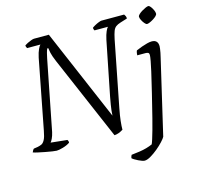

<svg xmlns="http://www.w3.org/2000/svg" viewBox="-133 -851 1224 1185"><g transform="rotate(-15 478.5 -258.0)"><path d="M139 0Q131 0 111.5 -3Q92 -6 68.5 -10.5Q45 -15 24.5 -19.5Q4 -24 -7 -28Q-5 -33 -1.5 -39.5Q2 -46 6 -49L32 -53Q46 -56 57 -61Q68 -66 77.5 -83.5Q87 -101 94 -140L180 -584Q187 -616 196 -635Q205 -654 211 -659H126Q124 -662 122 -667Q120 -672 120 -678Q127 -683 139 -689Q151 -695 163.5 -699.5Q176 -704 182 -704H277L527 -120Q528 -137 529.5 -152.5Q531 -168 534.5 -188Q538 -208 543 -236L612 -582Q619 -614 627.5 -633Q636 -652 642 -657H556Q555 -659 553 -663.5Q551 -668 551 -675Q557 -680 569.5 -687Q582 -694 595 -699Q608 -704 612 -704H758Q761 -700 765 -692.5Q769 -685 768 -676L723 -662Q704 -656 693 -647.5Q682 -639 675.5 -622Q669 -605 662 -572L580 -154Q571 -108 567.5 -75Q564 -42 564 -20Q555 -14 545 -9.5Q535 -5 525.5 -3Q516 -1 508 0L278 -535Q262 -573 257.5 -593.5Q253 -614 252 -625H246Q243 -619 241 -613.5Q239 -608 236.5 -598Q234 -588 229 -565L141 -118Q136 -96 128.5 -80Q121 -64 115 -58L220 -47Q222 -45 224 -39Q226 -33 225 -28Q206 -15 179.5 -7.5Q153 0 139 0ZM648 200Q642 200 631.5 196.5Q621 193 609 187Q597 181 587 175Q577 169 572 164Q574 156 575 152Q576 148 579 144Q607 141 631 137.5Q655 134 676 128Q697 122 715 114Q719 106 726 84Q733 62 742 30Q751 -2 760.5 -39.5Q770 -77 779.5 -116Q789 -155 798 -191Q804 -217 812.5 -252Q821 -287 829 -322Q837 -357 842 -384.5Q847 -412 847 -422Q847 -433 841 -436.5Q835 -440 824 -440H771Q771 -445 772.5 -454.5Q774 -464 777 -470Q795 -478 813.5 -484.5Q832 -491 849 -495.5Q866 -500 879 -500Q899 -500 909 -489.5Q919 -479 919 -459Q919 -453 917.5 -442.5Q916 -432 913.5 -418Q911 -404 907 -389L796 87Q791 97 773.5 116Q756 135 733 154Q710 173 687 186.5Q664 200 648 200ZM880 -611Q874 -611 865 -621.5Q856 -632 849.5 -645Q843 -658 843 -667Q843 -674 852 -682.5Q861 -691 873.5 -698.5Q886 -706 897.5 -711Q909 -716 915 -716Q922 -716 930 -705.5Q938 -695 944 -682Q950 -669 950 -659Q950 -652 942 -644Q934 -636 922 -628.5Q910 -621 898.5 -616Q887 -611 880 -611Z"/></g></svg>

Font: Texturina Medium 12pt Thin
Style: Italic
Weight: 250
Italic angle: -11°
Version: Version 1.002